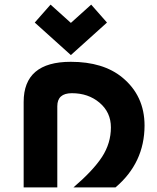

<svg xmlns="http://www.w3.org/2000/svg" viewBox="-20 -816 684 836"><path d="M83 0V-372.1Q83 -546.9 288.1 -546.9Q429.7 -546.9 512.7 -478.5Q609.4 -398.9 609.4 -269Q608.9 -106.9 482.9 0H299.8Q385.3 -73.2 424.3 -132.8Q462.9 -192.4 462.9 -261.2Q462.9 -327.1 413.1 -369.1Q364.3 -410.2 293 -410.2Q229.5 -410.2 229.5 -353.5V0ZM200.2 -795.9 288.6 -716.3 377 -795.9 445.8 -717.8 288.6 -576.2 131.3 -717.8Z"/></svg>

Font: Newest Shape
Style: Bold
Weight: 700
Designer: Wojciech Kalinowski "wmk69" (wmk69@o2.pl)
Foundry: Wojciech Kalinowski "wmk69" (wmk69@o2.pl)
Version: Version 1.0.0; 2022-02-24